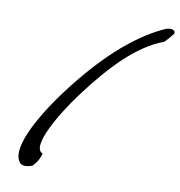

<svg xmlns="http://www.w3.org/2000/svg" viewBox="-89 -780 929 993"><g transform="rotate(10 375.0 -283.5)"><path d="M244 -286C115 -115 23 65 84 123C99 135 125 131 146 123C173 95 183 69 187 52C120 28 235 -167 325 -286C443 -443 567 -576 707 -627C722 -643 737 -660 750 -677C754 -696 729 -706 694 -690C535 -617 383 -470 244 -286Z"/></g></svg>

Font: Snowfall
Style: SuperObl
Weight: 400
Designer: Jasper
Foundry: Cannot Into Space Fonts
Version: Version 0.9